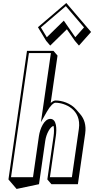

<svg xmlns="http://www.w3.org/2000/svg" viewBox="-20 -1200 629 1284"><path d="M36.5 0 63.8 31.8 91 63.6 240.8 31.8 282.6 -258.2C289.6 -306.9 316.4 -353.8 338.3 -357.9C342 -339.4 342 -314.9 338.4 -290L296.6 0L323.9 31.8H500.9L549.6 -306.2C557.9 -363.7 542.7 -405.7 517.4 -435.3L490.1 -467.1C452.4 -511.2 392.1 -528 352.5 -528C341.6 -528 330.3 -521.9 319 -511.3L364.7 -828.2L337.5 -860H160.5ZM233.7 -1018 288.6 -927 315.8 -895.2 427.3 -1004.2 480.7 -927 508 -895.2 589.1 -986.2 561.8 -1018 423.4 -1180ZM253.4 -1016.4 420.2 -1158.9 541.8 -1016.6 483.5 -951.2 406.7 -1062 293 -950.8ZM53.7 -15 173.3 -845H320.3L253.7 -382.8L293.5 -453.2C316.4 -493.7 339 -513 350.3 -513C412.3 -513 526.3 -469.2 507.4 -338L460.8 -15H313.8L353.4 -290C360.2 -337.2 359.6 -405 316.2 -405C275.5 -405 247.5 -339.5 240.3 -290L200.7 -15Z"/></svg>

Font: Blink
Style: 3DObl
Weight: 400
Designer: Mew Too
Foundry: Cannot Into Space Fonts
Version: Version 001.000